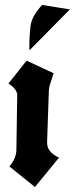

<svg xmlns="http://www.w3.org/2000/svg" viewBox="-20 -773 303 778"><path d="M14.2 -434.6 87.9 -527.3 197.3 -476.1Q191.4 -456.1 184.6 -437Q177.7 -418 177.7 -397.9L170.9 -199.7Q170.9 -197.3 170.9 -195.3Q170.9 -172.4 185.5 -157.2Q200.2 -142.1 219.2 -134.3L121.6 -15.1L18.1 -98.6Q46.4 -132.3 46.4 -166L49.8 -387.7Q49.8 -411.1 14.2 -434.6ZM99.1 -568.8Q99.1 -576.7 99.1 -600.3Q99.1 -624 103.5 -665.8Q107.9 -707.5 150.9 -752.9L263.2 -734.9Z"/></svg>

Font: UnifrakturCook
Style: Bold
Weight: 700
Designer: j. 'mach' wust
Version: Version 2011-09-01